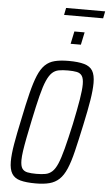

<svg xmlns="http://www.w3.org/2000/svg" viewBox="-64 -1033 615 1082"><g transform="rotate(5 243.0 -492.0)"><path d="M180 8Q126 8 93 -1Q60 -10 45 -34.5Q30 -59 30 -103Q30 -143 40 -202Q50 -261 68 -344Q86 -433 101.5 -495Q117 -557 133.5 -596.5Q150 -636 172.5 -658Q195 -680 227.5 -688Q260 -696 306 -696Q360 -696 393.5 -686.5Q427 -677 441.5 -653Q456 -629 456 -584Q456 -544 446.5 -485.5Q437 -427 419 -344Q400 -255 385 -193Q370 -131 353 -91.5Q336 -52 313 -30.5Q290 -9 258 -0.5Q226 8 180 8ZM179 -46Q209 -46 230.5 -50Q252 -54 268.5 -69Q285 -84 298.5 -115.5Q312 -147 326.5 -202.5Q341 -258 360 -344Q378 -430 387 -485Q396 -540 396 -571Q396 -604 386 -619Q376 -634 356.5 -638Q337 -642 306 -642Q276 -642 254.5 -638Q233 -634 217 -619Q201 -604 187 -572.5Q173 -541 159 -485.5Q145 -430 127 -344Q115 -287 106.5 -243Q98 -199 93.5 -168Q89 -137 89 -116Q89 -83 99 -68.5Q109 -54 129 -50Q149 -46 179 -46ZM308 -793 323 -864H381L366 -793ZM257 -952 265 -992H486L478 -952Z"/></g></svg>

Font: Saira Condensed Light
Style: Italic
Weight: 300
Width: 3
Italic angle: -12°
Designer: Hector Gatti with collaboration of the Omnibus-Type team
Foundry: Omnibus-Type
Version: Version 1.101